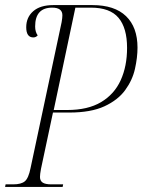

<svg xmlns="http://www.w3.org/2000/svg" viewBox="-33 -734 560 754"><path d="M-13 0 -11 -10H19Q50 -10 64.5 -22Q79 -34 87 -74L209 -647Q212 -664 212 -674Q212 -704 172 -704Q105 -704 105 -630Q105 -609 115 -595Q108 -587 98 -587Q70 -587 70 -627Q70 -666 97.5 -690Q125 -714 176 -714H330Q417 -714 462 -670.5Q507 -627 507 -547Q507 -508 497 -463.5Q487 -419 458.5 -380Q430 -341 377 -316.5Q324 -292 239 -292H175L128 -71Q126 -61 125 -52.5Q124 -44 124 -39Q124 -24 134.5 -17Q145 -10 169 -10H215L213 0ZM231 -302Q312 -302 364 -333Q416 -364 441 -419Q466 -474 466 -546Q466 -624 432.5 -664Q399 -704 324 -704H263L178 -302Z"/></svg>

Font: Noto Serif Display Condensed ExtraLight
Style: Italic
Weight: 200
Width: 3
Italic angle: -12°
Designer: Monotype Design Team
Foundry: Monotype Imaging Inc.
Version: Version 2.009